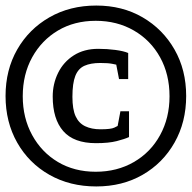

<svg xmlns="http://www.w3.org/2000/svg" viewBox="-21 -671 691 692"><path d="M326 1Q231 1 157 -41Q83 -83 41 -157Q-1 -231 -1 -325Q-1 -419 41 -492.5Q83 -566 157 -608.5Q231 -651 326 -651Q420 -651 493 -608.5Q566 -566 608 -492.5Q650 -419 650 -325Q650 -231 608 -157Q566 -83 493 -41Q420 1 326 1ZM325 -155Q245 -155 207 -198.5Q169 -242 169 -323Q169 -369 188.5 -408.5Q208 -448 245 -471.5Q282 -495 333 -495Q365 -495 395 -491Q425 -487 441 -480V-386H408L398 -438Q398 -438 383.5 -441Q369 -444 340 -444Q306 -444 283.5 -434Q261 -424 250.5 -397.5Q240 -371 240 -322Q240 -277 251.5 -252Q263 -227 286 -216Q309 -205 341 -205Q379 -205 391 -211Q403 -217 403 -217L413 -270H444V-177Q429 -170 400 -162.5Q371 -155 325 -155ZM324 -52Q401 -52 461.5 -87Q522 -122 556 -184Q590 -246 590 -324Q590 -403 556 -464.5Q522 -526 461.5 -561Q401 -596 324 -596Q247 -596 188 -561Q129 -526 95 -464.5Q61 -403 61 -324Q61 -246 95 -184Q129 -122 188 -87Q247 -52 324 -52Z"/></svg>

Font: Faustina Light
Style: Regular
Weight: 400
Version: Version 1.200